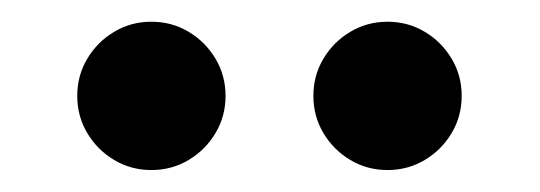

<svg xmlns="http://www.w3.org/2000/svg" viewBox="-20 -939 489 174"><path d="M264 -852.1Q264 -870.6 273.1 -885.8Q282.2 -901.1 297.5 -910.2Q312.7 -919.3 331.2 -919.3Q349.7 -919.3 364.9 -910.2Q380.2 -901.1 389.3 -885.8Q398.4 -870.6 398.4 -852.1Q398.4 -833.6 389.3 -818.4Q380.2 -803.1 364.9 -794Q349.7 -784.9 331.2 -784.9Q312.7 -784.9 297.5 -794Q282.2 -803.1 273.1 -818.4Q264 -833.6 264 -852.1ZM50 -852.1Q50 -870.6 59.1 -885.8Q68.2 -901.1 83.5 -910.2Q98.7 -919.3 117.2 -919.3Q135.7 -919.3 150.9 -910.2Q166.2 -901.1 175.3 -885.8Q184.4 -870.6 184.4 -852.1Q184.4 -833.6 175.3 -818.4Q166.2 -803.1 150.9 -794Q135.7 -784.9 117.2 -784.9Q98.7 -784.9 83.5 -794Q68.2 -803.1 59.1 -818.4Q50 -833.6 50 -852.1Z"/></svg>

Font: Engraving CC
Style: Bold
Weight: 700
Designer: indestructible type*
Foundry: Cowboy Collective
Version: Version 1.000